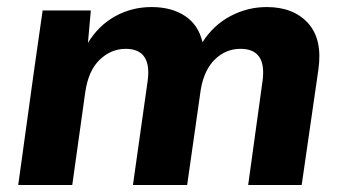

<svg xmlns="http://www.w3.org/2000/svg" viewBox="-20 -530 977 550"><path d="M744.1 -509.8Q820.8 -509.8 862.5 -463.6Q904.3 -417.5 892.1 -331.1L844.2 0H690.9L731.9 -296.9Q745.1 -390.1 668.9 -390.1Q627 -390.1 595.9 -360.1Q564.9 -330.1 555.2 -273.9L516.1 0H360.8L402.8 -296.9Q416 -390.1 339.8 -390.1Q298.3 -390.1 265.6 -358.9Q232.9 -327.6 224.1 -265.1L187 0H32.2L78.1 -332L102.1 -500H240.2L231.9 -407.2Q262.7 -457.5 310.3 -483.6Q357.9 -509.8 414.1 -509.8Q471.2 -509.8 509.8 -484.4Q548.3 -459 560.1 -409.2Q591.3 -458 640.1 -483.9Q689 -509.8 744.1 -509.8Z"/></svg>

Font: Human Sans Bold
Style: Italic
Weight: 700
Italic angle: -8°
Designer: Tim Radville
Foundry: Continuum
Version: Version 1.000;FEAKit 1.0